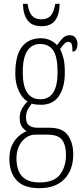

<svg xmlns="http://www.w3.org/2000/svg" viewBox="-20 -743 439 1004"><path d="M186 241Q104 241 66.5 199.5Q29 158 29 88Q29 45 43 16Q57 -13 78 -31Q99 -49 119 -57Q105 -65 94 -81.5Q83 -98 83 -127Q83 -155 95.5 -176Q108 -197 124 -212Q96 -229 78 -268Q60 -307 60 -358Q60 -454 95 -498.5Q130 -543 194 -543Q221 -543 243 -532.5Q265 -522 278 -507Q291 -525 306.5 -542Q322 -559 345 -559Q365 -559 375 -545Q385 -531 385 -513Q385 -495 378.5 -484Q372 -473 359 -473Q359 -499 355 -511.5Q351 -524 337 -524Q328 -524 318 -515.5Q308 -507 294 -486Q305 -466 312 -438Q319 -410 319 -363Q319 -285 287.5 -240Q256 -195 194 -195Q183 -195 169 -196.5Q155 -198 146 -201Q135 -188 125.5 -171Q116 -154 116 -128Q116 -99 132 -87Q148 -75 177 -75H240Q308 -75 335.5 -35Q363 5 363 64Q363 145 317 193Q271 241 186 241ZM191 -224Q281 -224 281 -365Q281 -447 258 -480Q235 -513 189 -513Q147 -513 123 -477.5Q99 -442 99 -364Q99 -224 191 -224ZM187 211Q262 211 293.5 170Q325 129 325 67Q325 16 304.5 -11.5Q284 -39 228 -39H166Q124 -39 95 -3.5Q66 32 66 86Q66 121 77 149.5Q88 178 114.5 194.5Q141 211 187 211ZM197 -606Q147 -606 124 -637Q101 -668 100 -723H124Q131 -678 148 -660Q165 -642 197 -642Q227 -642 244 -659.5Q261 -677 269 -723H292Q291 -668 269 -637Q247 -606 197 -606Z"/></svg>

Font: Noto Serif Bengali ExtraCondensed ExtraLight
Style: Regular
Weight: 200
Width: 2
Designer: Juan Bruce, Universal Thirst, Indian Type Foundry and the Monotype Design Team.
Foundry: Monotype Imaging Inc.
Version: Version 2.003; ttfautohint (v1.8.4.7-5d5b)